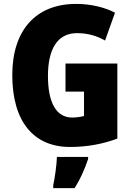

<svg xmlns="http://www.w3.org/2000/svg" viewBox="-20 -744 677 985"><path d="M316 -418V-274H411V-149C394 -144 370 -141 350 -141C270 -141 226 -215 226 -354C226 -490 273 -574 375 -574C428 -574 476 -561 519 -536L570 -679C520 -705 449 -724 371 -724C162 -724 43 -587 43 -359C43 -119 154 10 339 10C426 10 508 -5 582 -33V-418ZM432 72V61H272C271 100 261 171 253 207V221H363C393 173 414 125 432 72Z"/></svg>

Font: Noto Sans Devanagari UI Condensed Black
Style: Regular
Weight: 900
Width: 3
Designer: Jelle Bosma - Monotype Design Team
Foundry: Monotype Imaging Inc.
Version: Version 2.004